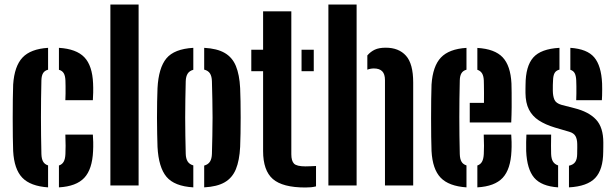

<svg xmlns="http://www.w3.org/2000/svg" viewBox="-20 -820 2716 849"><path d="M38.2 -152Q37.2 -176.1 36.7 -214.9Q36.2 -253.7 36.2 -297.5Q36.2 -341.3 36.7 -381.1Q37.2 -420.9 38.2 -446.3Q43.7 -527.6 79.6 -565.6Q115.4 -603.6 192.6 -608.5V-511.8Q177.6 -507.9 170.7 -496.9Q163.7 -485.9 163.1 -464.9Q162.1 -424 161.6 -383.1Q161.1 -342.3 161.1 -301.4Q161.1 -260.4 161.6 -220Q162.1 -179.6 163.1 -139.1Q163.7 -117.4 170.7 -105.3Q177.6 -93.3 192.6 -88.6V8.5Q114.5 3.2 78.5 -34.3Q42.5 -71.9 38.2 -152ZM240.6 8.5V-88.2Q254.9 -92.9 261.6 -105Q268.4 -117 269.3 -139.1Q270 -153.3 270.1 -175.6Q270.2 -197.8 269 -224.9H390.6Q391.7 -214.6 392.2 -192Q392.6 -169.5 391.6 -152Q388.1 -71.5 352.7 -33.7Q317.3 4.1 240.6 8.5ZM269 -377Q269.7 -388.3 269.9 -405.7Q270.2 -423.1 269.9 -439.7Q269.7 -456.3 269.3 -464.9Q268.4 -485.5 261.6 -496.5Q254.9 -507.6 240.6 -511.4V-608.5Q317.8 -603.7 353.1 -566.7Q388.4 -529.6 391.6 -451.1Q392.5 -433.7 392.1 -410.7Q391.7 -387.7 390.6 -377Z M468.1 0V-800H592.9V0Z M676.5 -170.5Q675.7 -194.6 675 -228.2Q674.2 -261.8 674.2 -298.8Q674.2 -335.8 674.8 -370.3Q675.4 -404.8 676.5 -430.2Q681.2 -520 715.8 -561.8Q750.4 -603.6 834.8 -608.5V-511.4Q817.7 -506.8 809.8 -494.3Q801.9 -481.8 801.3 -460.8Q800.2 -420.7 799.6 -380.5Q798.9 -340.3 798.9 -300.1Q798.9 -259.9 799.6 -219.7Q800.2 -179.5 801.3 -139.8Q801.9 -118.6 809.9 -105.9Q817.9 -93.3 834.8 -88.6V8.5Q751.2 3.6 716.2 -38.2Q681.2 -80 676.5 -170.5ZM882.9 8.5V-87.8Q900.5 -92.6 908.5 -105.4Q916.5 -118.2 917.1 -139.8Q918.2 -180 919 -220Q919.9 -260.1 919.9 -300.4Q919.9 -340.7 919 -380.7Q918.2 -420.7 917.1 -460.8Q916.5 -482.6 908.6 -495.1Q900.7 -507.6 882.9 -512.2V-608.5Q940 -605.5 973.6 -585.9Q1007.3 -566.4 1023.1 -528.1Q1038.9 -489.8 1041.9 -430.2Q1043 -406 1043.6 -372.3Q1044.2 -338.5 1044.2 -301.5Q1044.2 -264.6 1043.6 -230.4Q1043 -196.2 1041.9 -170.5Q1038.9 -110.6 1023.1 -72Q1007.3 -33.5 973.6 -14Q940 5.5 882.9 8.5Z M1091.2 -505.1V-600H1143.4V-770H1268.2V-138.2Q1268.2 -108.5 1280.1 -96.4Q1292 -84.3 1330.9 -84.3Q1343.1 -84.3 1353.7 -84.9Q1364.2 -85.5 1377.4 -86V4.1Q1367.2 6.8 1355.3 8Q1343.4 9.1 1330.5 9.1Q1229.4 9.1 1186.4 -28.5Q1143.4 -66.1 1143.4 -152V-505.1ZM1313.4 -505.1V-600H1367.4V-505.1Z M1432.1 0V-800H1556.9V0ZM1682.3 0V-465.6Q1682.3 -492.5 1670 -504.9Q1657.7 -517.3 1633.1 -517.3Q1618.3 -517.3 1604.3 -511.9V-574.9Q1618.7 -591.6 1637.2 -600.3Q1655.7 -609.1 1685.6 -609.1Q1743.4 -609.1 1775.2 -573.6Q1807.1 -538.1 1807.1 -455.2V0Z M1888.2 -152Q1887.2 -176.1 1886.7 -214.9Q1886.2 -253.7 1886.2 -297.5Q1886.2 -341.3 1886.7 -381.1Q1887.2 -420.9 1888.2 -446.3Q1893.7 -527.6 1929.7 -565.6Q1965.7 -603.6 2042.7 -608.3V-511.8Q2027.7 -507.7 2020.7 -496.4Q2013.7 -485.1 2013.1 -464.9Q2012.1 -424 2011.6 -383.2Q2011.1 -342.4 2011.1 -301.6Q2011.1 -260.7 2011.6 -220.2Q2012.1 -179.8 2013.1 -139.1Q2013.7 -117.2 2020.7 -105.2Q2027.6 -93.2 2042.7 -88.6V8.5Q1964.5 3.2 1928.5 -34.3Q1892.5 -71.9 1888.2 -152ZM2090.8 8.5V-88.2Q2104.7 -92.9 2111.4 -105Q2118.2 -117.1 2119.3 -139.1Q2120.3 -153.1 2120.2 -175.4Q2120.2 -197.7 2119 -224.9H2240.6Q2241.7 -214.6 2242.2 -192Q2242.6 -169.5 2241.6 -152Q2238 -71.5 2202.8 -33.7Q2167.6 4.1 2090.8 8.5ZM2057.2 -278.4V-365.2H2120Q2120.3 -388.4 2120.2 -408.8Q2120 -429.3 2119.8 -444Q2119.5 -458.8 2119.3 -464.9Q2118.4 -484.4 2111.5 -495.6Q2104.6 -506.9 2090.8 -511.4V-608.1Q2167.6 -603.6 2202.6 -566.7Q2237.6 -529.7 2241.6 -451.1Q2242.1 -438.8 2242.4 -410.4Q2242.7 -382 2242.5 -346.8Q2242.2 -311.7 2240.6 -278.4Z M2306.7 -152Q2306.2 -169.5 2306.6 -192Q2307 -214.6 2307.7 -224.9H2417.1Q2416.5 -197.8 2416.5 -175.6Q2416.5 -153.3 2417 -139.1Q2417.9 -117 2425.5 -105.1Q2433.2 -93.3 2447.9 -88.6V8.5Q2374.2 3.6 2342.1 -34.1Q2310.1 -71.9 2306.7 -152ZM2495.9 8.5V-87.3Q2514.8 -91.3 2523.4 -103.5Q2532 -115.7 2532.2 -139.1Q2532.4 -152.2 2532.4 -157Q2532.5 -161.8 2532.6 -166.3Q2532.6 -170.8 2532.5 -183.1Q2532.2 -204.8 2524.7 -218.2Q2517.1 -231.6 2497.1 -237.4L2433.4 -256.1Q2391.6 -268.7 2362.7 -287.5Q2333.8 -306.3 2318.9 -335.7Q2304 -365 2303.6 -409Q2303.5 -418.8 2303.6 -427.6Q2303.7 -436.5 2303.9 -445.5Q2304.1 -527.2 2337.9 -565.6Q2371.7 -604 2453.9 -608.5V-512.2Q2438.7 -508.3 2432.4 -497.1Q2426.1 -485.9 2425.5 -464.9Q2425 -451.9 2424.6 -444.7Q2424.3 -437.4 2424.5 -419.4Q2424.7 -395.2 2431.6 -379.2Q2438.5 -363.2 2463.4 -356.2L2520.1 -341.6Q2583.5 -325.8 2615.6 -291.3Q2647.8 -256.9 2647.8 -189.5Q2647.8 -180.1 2647.7 -169.3Q2647.6 -158.6 2647.4 -148.8Q2646.9 -69.9 2611.9 -32.9Q2576.9 4.1 2495.9 8.5ZM2527.9 -377Q2528.5 -388.3 2528.7 -405.7Q2528.9 -423.1 2528.7 -439.7Q2528.5 -456.3 2528 -464.9Q2527.1 -485 2521.3 -496.1Q2515.5 -507.2 2502 -511.4V-608.5Q2576.2 -603.6 2607.6 -566.4Q2638.9 -529.2 2642.4 -451.1Q2642.8 -439.6 2642.8 -425Q2642.8 -410.5 2642.4 -397.2Q2642 -384 2641.4 -377Z"/></svg>

Font: Big Shoulders Stencil Thin
Style: Regular
Weight: 100
Designer: Patric King
Foundry: XO Type Co
Version: Version 2.001